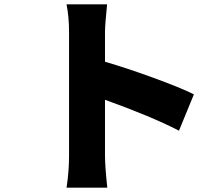

<svg xmlns="http://www.w3.org/2000/svg" viewBox="-20 -821 1040 892"><path d="M880.9 -382.8 811.5 -213.9Q680.7 -281.2 467.8 -357.4V-99.6Q467.8 -47.9 478.5 50.8H289.1Q300.8 -22.5 300.8 -99.6V-670.9Q300.8 -744.1 289.1 -800.8H477.5Q467.8 -705.1 467.8 -670.9V-534.2Q568.4 -504.9 692.9 -459.5Q817.4 -414.1 880.9 -382.8Z"/></svg>

Font: GenEi Gothic M Heavy
Style: Regular
Weight: 800
Designer: o_tamon (Modified); [Source Han Sans]
Ryoko NISHIZUKA  (kana & ideographs); Paul D. Hunt (Latin, Greek & Cyrillic); Wenl
Version: Version 1.1a;Original Version 1.004